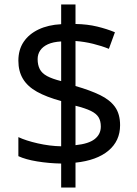

<svg xmlns="http://www.w3.org/2000/svg" viewBox="-20 -779 612 857"><path d="M253 -49Q198 -50 146 -58.5Q94 -67 62 -82V-167Q96 -151 149 -139Q202 -127 253 -126V-328Q187 -346 145 -369.5Q103 -393 82.5 -427Q62 -461 62 -508Q62 -557 85.5 -592Q109 -627 152 -647.5Q195 -668 253 -671V-759H317V-672Q370 -671 413.5 -660.5Q457 -650 493 -635L466 -561Q434 -574 395.5 -583.5Q357 -593 317 -596V-395Q383 -376 427 -354.5Q471 -333 493.5 -301.5Q516 -270 516 -220Q516 -150 464 -106.5Q412 -63 317 -53V58H253ZM317 -131Q376 -137 403 -158.5Q430 -180 430 -214Q430 -239 420 -255.5Q410 -272 385.5 -284Q361 -296 317 -307ZM253 -594Q217 -592 194 -581.5Q171 -571 159.5 -554Q148 -537 148 -515Q148 -489 157.5 -470.5Q167 -452 190 -439.5Q213 -427 253 -417Z"/></svg>

Font: ubangla85
Style: Book
Weight: 400
Designer: Jelle Bosma - Monotype Design Team
Foundry: Monotype Imaging Inc.
Version: Version 2.003